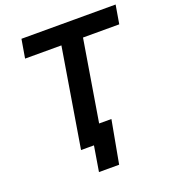

<svg xmlns="http://www.w3.org/2000/svg" viewBox="-156 -845 1001 1118"><g transform="rotate(-20 344.5 -286.0)"><path d="M85.9 -611.8 105.5 -727.5H689L669.4 -611.8H444.8L343.8 0H210L311 -611.8ZM264.2 156.2 290 0H249.5L267.6 -109.4H438L389.2 156.2Z"/></g></svg>

Font: Inter Display Semi Bold
Style: Italic
Weight: 600
Italic angle: -9.39999°
Designer: Rasmus Andersson
Foundry: rsms
Version: Version 4.000;git-4fc901f